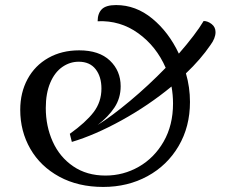

<svg xmlns="http://www.w3.org/2000/svg" viewBox="-20 -724 899 759"><path d="M715 -434Q731 -379 731 -321Q731 -223 686 -146.5Q641 -70 563 -27.5Q485 15 388 15Q289 15 214.5 -25.5Q140 -66 100 -135.5Q60 -205 60 -290Q60 -358 89 -411.5Q118 -465 171 -495Q224 -525 293 -525Q372 -525 414.5 -484.5Q457 -444 457 -383Q457 -336 432.5 -299Q408 -262 366 -230Q421 -264 494 -325Q567 -386 635 -456Q598 -541 526.5 -592.5Q455 -644 366 -640Q366 -671 382.5 -687.5Q399 -704 439 -704Q517 -704 582 -650.5Q647 -597 687 -512Q754 -589 785 -641Q801 -641 816.5 -629Q832 -617 832 -597Q832 -573 812 -546Q773 -489 715 -434ZM658 -382Q567 -307 461 -248.5Q355 -190 264 -163L256 -195Q319 -240 350 -280.5Q381 -321 381 -374Q381 -421 358 -450.5Q335 -480 291 -480Q256 -480 226 -459Q196 -438 178.5 -396.5Q161 -355 161 -297Q161 -225 188.5 -164Q216 -103 269.5 -66.5Q323 -30 397 -30Q468 -30 529 -65Q590 -100 627 -164.5Q664 -229 664 -315Q664 -349 658 -382Z"/></svg>

Font: Arima Madurai Medium
Style: Regular
Weight: 500
Designer: Joana Correia and Natanael Gama
Foundry: NDISCOVER
Version: Version 1.020